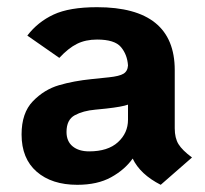

<svg xmlns="http://www.w3.org/2000/svg" viewBox="-20 -502 571 534"><path d="M514 -64 427 12Q370 -17 349 -61Q327 -30 289 -9Q251 12 195 12Q124 12 82 -24.5Q40 -61 40 -128Q40 -188 71.5 -220.5Q103 -253 144 -265Q185 -277 235 -282L283 -287Q312 -290 323.5 -297Q335 -304 336 -320Q334 -350 316.5 -371Q299 -392 250 -392Q218 -392 194 -380Q170 -368 145 -341L56 -403Q85 -441 129 -461.5Q173 -482 250 -482Q466 -482 466 -307V-145Q466 -118 476.5 -101Q487 -84 514 -64ZM336 -169V-211Q320 -205 275 -200L245 -197Q211 -194 188 -181.5Q165 -169 165 -135Q165 -109 182 -95Q199 -81 228 -81Q280 -81 308 -106.5Q336 -132 336 -169Z"/></svg>

Font: KoHo
Style: Bold
Weight: 700
Designer: Cadson Demak & Katatrad Team
Foundry: Cadson Demak Co.,Ltd.
Version: Version 1.000; ttfautohint (v1.6)